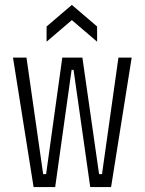

<svg xmlns="http://www.w3.org/2000/svg" viewBox="-20 -763 590 783"><path d="M117 0 33 -528H88L156 -53H168L234 -528H316L384 -53H396L463 -528H517L433 0H348L280 -478H272L205 0ZM170 -593V-655L273 -743L376 -655V-593L273 -681Z"/></svg>

Font: Bricolage Grotesque 10pt Condensed ExtraLight
Style: Regular
Weight: 200
Width: 3
Designer: Mathieu Triay
Foundry: Atelier Triay
Version: Version 1.000; ttfautohint (v1.8.4.7-5d5b);gftools[0.9.32]